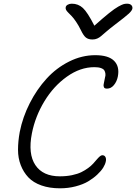

<svg xmlns="http://www.w3.org/2000/svg" viewBox="-20 -1001 737 1040"><path d="M668 -981Q684.1 -981 691.7 -972.9Q699.2 -964.8 696.8 -953.1Q694.3 -942.9 678 -927.5Q661.6 -912.1 601.1 -866.2Q579.1 -849.6 557.4 -831.1Q535.6 -812.5 526.9 -804.9Q518.1 -797.4 506.6 -792.2Q495.1 -787.1 481 -787.1Q458.5 -787.1 445.3 -797.6Q432.1 -808.1 418 -837.9Q405.8 -862.8 392.1 -883.1Q378.4 -903.3 368.4 -913.6Q358.4 -923.8 349.9 -932.4Q341.3 -940.9 337.9 -947.5Q334.5 -954.1 335.9 -961.9Q337.4 -970.2 346.9 -975.6Q356.4 -981 369.1 -981Q403.8 -981 429 -957.8Q454.1 -934.6 491.2 -861.8Q537.6 -903.3 569.8 -929.2Q602.1 -955.1 620.8 -965.3Q639.6 -975.6 648.4 -978.3Q657.2 -981 668 -981ZM305.2 19Q248 19 204.1 3.4Q160.2 -12.2 133.8 -40Q107.4 -67.9 92.5 -106.2Q77.6 -144.5 77.6 -189.9Q77.6 -235.4 86.9 -286.1Q103 -367.2 141.4 -442.4Q179.7 -517.6 232.7 -575.4Q285.6 -633.3 354.5 -667.7Q423.3 -702.1 496.1 -702.1Q567.9 -702.1 598.4 -671.1Q628.9 -640.1 618.2 -585.9Q612.8 -559.1 596.9 -540Q581.1 -521 560.1 -521Q553.7 -521 549.6 -522.5Q545.4 -523.9 543.7 -527.3Q542 -530.8 541.3 -534.4Q540.5 -538.1 541.5 -544.2Q542.5 -550.3 543.5 -554.9Q544.4 -559.6 546.1 -567.6Q547.9 -575.7 548.8 -581.1Q552.2 -591.3 551 -601.6Q549.8 -611.8 545.2 -619.6Q540.5 -627.4 526.9 -632.3Q513.2 -637.2 491.2 -637.2Q414.6 -637.2 342.3 -585.7Q270 -534.2 220.5 -452.4Q170.9 -370.6 152.8 -278.8Q130.9 -167.5 171.6 -106.7Q212.4 -45.9 304.2 -45.9Q339.8 -45.9 370.1 -52.2Q400.4 -58.6 420.7 -68.6Q440.9 -78.6 457.5 -90.8Q474.1 -103 485.1 -115.2Q496.1 -127.4 504.6 -137.5Q513.2 -147.5 520.5 -153.8Q527.8 -160.2 534.2 -160.2Q545.9 -160.2 551 -150.6Q556.2 -141.1 553.2 -127Q550.3 -111.3 539.1 -93Q527.8 -74.7 506.3 -54.7Q484.9 -34.7 457.3 -18.3Q429.7 -2 389.6 8.5Q349.6 19 305.2 19Z"/></svg>

Font: Shantell Sans Bouncy
Style: Italic
Weight: 300
Italic angle: -11.31°
Designer: Stephen Nixon, Anya Danilova, Shantell Martin
Foundry: Arrow Type
Version: Version 1.006;[9816181b4]